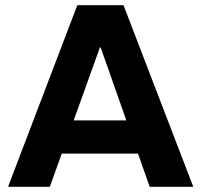

<svg xmlns="http://www.w3.org/2000/svg" viewBox="-20 -720 776 740"><path d="M11 0 278 -700H456L725 0H557L368 -537H365L172 0ZM196 -128V-256H536V-128Z"/></svg>

Font: REM Medium SemiBold
Style: Regular
Weight: 600
Version: Version 1.005;gftools[0.9.28]